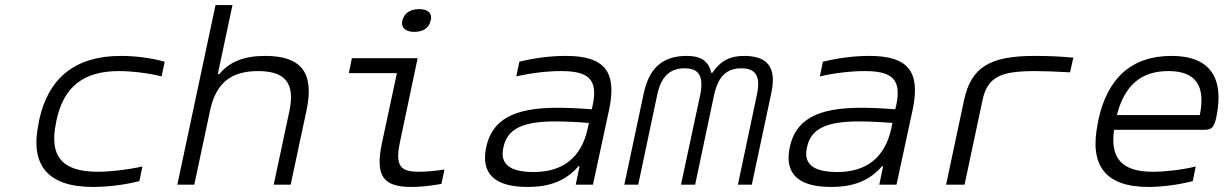

<svg xmlns="http://www.w3.org/2000/svg" viewBox="-20 -730 4840 759"><path d="M135 -256 133 -244C97 -78 168 9 347 9C406 9 472 1 531 -14L543 -72C486 -59 416 -51 366 -51C225 -51 173 -113 202 -247L203 -253C231 -387 310 -449 450 -449C500 -449 568 -441 619 -428L631 -486C578 -501 515 -509 457 -509C278 -509 171 -422 135 -256Z M832 -710 681 0H748L810 -291C833 -401 892 -449 1000 -449C1108 -449 1147 -401 1124 -291L1062 0H1129L1192 -295C1223 -443 1171 -509 1028 -509C945 -509 887 -486 847 -437H841L899 -710Z M1637 -51C1564 -51 1541 -72 1561 -168L1631 -500H1371L1359 -441H1549L1490 -165C1462 -34 1495 9 1606 9C1641 9 1673 6 1725 -3L1737 -60C1700 -54 1663 -51 1637 -51ZM1570 -648C1565 -621 1582 -604 1618 -604C1654 -604 1677 -621 1682 -648L1683 -649C1689 -677 1673 -694 1637 -694C1601 -694 1577 -677 1571 -649Z M2217 -509C2156 -509 2094 -501 2033 -486L2021 -428C2082 -442 2145 -449 2198 -449C2305 -449 2345 -418 2323 -314L2319 -298C2256 -303 2210 -304 2184 -304C2007 -304 1925 -255 1902 -148C1880 -44 1935 9 2065 9C2157 9 2218 -17 2267 -73H2271L2256 0H2324L2388 -297C2420 -449 2368 -509 2217 -509ZM1970 -147C1985 -221 2046 -250 2176 -250C2207 -250 2260 -248 2308 -244L2303 -221C2278 -107 2205 -50 2090 -50C1990 -50 1956 -85 1970 -147Z M2525 -362 2448 0H2503L2578 -355C2594 -430 2630 -460 2687 -460C2742 -460 2763 -430 2748 -355L2672 0H2728L2803 -355C2819 -429 2854 -460 2910 -460C2967 -460 2988 -430 2972 -355L2897 0H2952L3029 -362C3051 -464 3014 -509 2922 -509C2867 -509 2829 -491 2796 -442H2792C2780 -491 2749 -509 2695 -509C2602 -509 2547 -464 2525 -362Z M3417 -509C3356 -509 3294 -501 3233 -486L3221 -428C3282 -442 3345 -449 3398 -449C3505 -449 3545 -418 3523 -314L3519 -298C3456 -303 3410 -304 3384 -304C3207 -304 3125 -255 3102 -148C3080 -44 3135 9 3265 9C3357 9 3418 -17 3467 -73H3471L3456 0H3524L3588 -297C3620 -449 3568 -509 3417 -509ZM3170 -147C3185 -221 3246 -250 3376 -250C3407 -250 3460 -248 3508 -244L3503 -221C3478 -107 3405 -50 3290 -50C3190 -50 3156 -85 3170 -147Z M4073 -449C4106 -449 4163 -447 4210 -444L4223 -502C4173 -507 4123 -509 4070 -509C3892 -509 3819 -464 3791 -334L3720 0H3793L3864 -334C3884 -428 3938 -449 4073 -449Z M4788 -265C4821 -422 4764 -509 4611 -509C4454 -509 4358 -422 4322 -256L4320 -244C4285 -77 4348 9 4520 9C4572 9 4637 1 4695 -14L4707 -72C4657 -59 4585 -51 4537 -51C4415 -51 4368 -104 4384 -217H4743C4772 -217 4780 -230 4788 -265ZM4395 -275C4426 -393 4490 -449 4599 -449C4709 -449 4746 -389 4723 -275Z"/></svg>

Font: LT Wave Mono Light
Style: Italic
Weight: 300
Designer: Daniel Lyons
Version: Version 2.5 (Glyphs App)